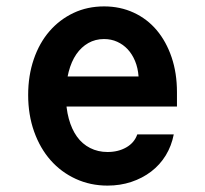

<svg xmlns="http://www.w3.org/2000/svg" viewBox="-20 -570 640 600"><path d="M128 -237H533V-282Q533 -341.6 516.3 -390.9Q499.6 -440.1 469.8 -475.6Q440 -511 397.8 -530.5Q355.6 -550 305.4 -550Q253 -550 209.7 -529.5Q166.4 -509 134.7 -472.5Q103 -436 85.5 -384.8Q68 -333.5 68 -273.3Q68 -211 86.6 -158.8Q105.2 -106.6 138.1 -69.3Q171 -32 216.7 -11Q262.4 10 316 10Q355.6 10 390.3 -1.5Q425 -13 452.5 -34Q480 -55 498 -84.5Q516 -114 523 -150H409Q400 -124 374.8 -109.5Q349.6 -95 316 -95Q286.2 -95 261.6 -107.5Q237 -120 220.5 -143Q204 -166 195 -199Q186 -232 186 -272.7Q186 -312.6 194.5 -345.3Q203 -378 218.5 -400.5Q234 -423 256 -435.5Q278 -448 305 -448Q327.5 -448 346.2 -439.5Q365 -431 379 -416Q393 -401 402 -379.5Q411 -358 413 -331H128Z"/></svg>

Font: CommitMonoV143 ExtLt
Style: Regular
Weight: 200
Monospace: yes
Designer: Eigil Nikolajsen
Foundry: Eigil Nikolajsen
Version: Version 1.143